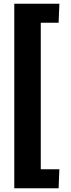

<svg xmlns="http://www.w3.org/2000/svg" viewBox="-20 -871 378 1022"><path d="M56 -851H296L292 -750H197V30H296L292 131H56Z"/></svg>

Font: Murecho Thin ExtraBold
Style: Regular
Weight: 800
Version: Version 1.010